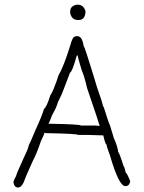

<svg xmlns="http://www.w3.org/2000/svg" viewBox="-20 -831 626 835"><path d="M314 -673.8H315.9Q337.4 -673.8 343.3 -632.8Q348.6 -627 386.2 -503.9Q399.9 -454.1 421.4 -394.5Q428.7 -365.2 431.2 -365.2Q450.7 -301.8 458.5 -285.2Q458.5 -284.2 472.2 -240.2Q472.2 -235.4 481.9 -214.8Q493.7 -183.1 493.7 -169.9Q498 -169.9 517.1 -109.4Q521.5 -106 526.9 -80.1Q531.7 -79.1 546.4 -43Q543 -21.5 524.9 -21.5Q497.1 -21.5 458.5 -154.3Q444.8 -190.4 442.9 -203.1Q438 -203.1 429.2 -242.2Q387.2 -244.1 366.7 -244.1H319.8Q319.8 -249.5 179.2 -252Q175.3 -253.9 173.3 -253.9Q173.3 -248.5 157.7 -216.8Q140.1 -163.6 122.6 -130.9Q91.3 -62.5 83.5 -39.1Q72.8 -15.6 58.1 -15.6Q42.5 -15.6 38.6 -37.1V-39.1Q38.6 -44.9 50.3 -66.4Q50.3 -72.3 81.5 -140.6Q105 -189.5 105 -199.2Q109.9 -206.5 134.3 -265.6Q162.1 -325.7 171.4 -357.4Q182.6 -364.7 198.7 -416Q209.5 -432.1 220.2 -462.9Q223.6 -468.8 233.9 -502Q257.8 -543.5 284.7 -630.9Q295.4 -671.9 306.2 -671.9Q309.6 -673.8 314 -673.8ZM314 -589.8Q293 -515.6 284.7 -515.6L253.4 -433.6Q253.4 -430.2 231.9 -386.7Q226.6 -365.2 206.5 -330.1Q194.8 -298.8 190.9 -293Q331.5 -290.5 331.5 -285.2H394L413.6 -283.2Q413.6 -287.1 358.9 -447.3Q347.2 -498.5 335.4 -525.4Q317.9 -583 317.9 -589.8ZM318.4 -810.5Q342.8 -810.5 351.6 -783.2V-775.4Q348.1 -744.1 322.3 -744.1H318.4Q294.9 -744.1 287.1 -767.6Q285.2 -771 285.2 -775.4V-781.2Q285.2 -804.2 312.5 -810.5Z"/></svg>

Font: CEF Fonts CJK
Style: Regular
Weight: 400
Designer: PartyBoss (派对大魔王)
Version: Release 2.25